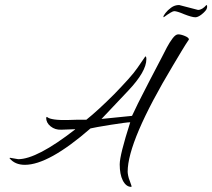

<svg xmlns="http://www.w3.org/2000/svg" viewBox="-20 -645 828 749"><path d="M492 84Q472 84 459 59Q447 35 447 -4Q447 -40 488 -168Q481 -168 462 -165.5Q443 -163 411 -158Q380 -153 360.5 -149.5Q341 -146 333 -144Q170 -2 77 -2Q38 -2 17 -28Q19 -30 20 -29.5Q21 -29 22 -29L51 -24Q124 -24 273 -140V-141L219 -139Q195 -138 177.5 -152Q160 -166 160 -186L162 -188Q162 -189 163 -189L166 -187Q172 -182 192 -179Q212 -176 249 -177L284 -178H317Q362 -214 426 -278Q456 -309 479.5 -335Q503 -361 516 -380L547 -425Q551 -425 551 -414Q551 -366 480 -291L376 -181L495 -193Q503 -209 507.5 -219Q512 -229 518 -241Q524 -253 535 -274.5Q546 -296 565 -333L612 -423L631 -460Q641 -479 653 -495Q665 -511 675 -511Q686 -511 701.5 -504.5Q717 -498 717 -491Q704 -472 688.5 -446Q673 -420 655 -390Q478 -95 478 25Q478 30 480 40.5Q482 51 486 60Q491 73 492.5 78.5Q494 84 492 84ZM618.5 -577.6 617.5 -580Q617.5 -583.6 625.6 -594.3Q633.8 -605.1 647.6 -615.2Q661.4 -625.4 678.8 -625.4L752.4 -606.3Q768.7 -606.3 785.1 -625.4Q789.1 -625.4 787.6 -614.6Q786.1 -603.9 764.6 -587.2Q751.3 -577.6 742.1 -577.6Q728.8 -577.6 698.2 -589.6Q670.6 -601.5 659.4 -601.5Q651.2 -601.5 618.5 -577.6Z"/></svg>

Font: Qwigley
Style: Regular
Weight: 400
Designer: Robert E. Leuschke
Foundry: Robert E. Leuschke
Version: Version 1.010; ttfautohint (v1.8.3)